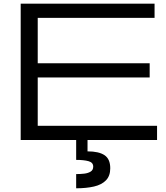

<svg xmlns="http://www.w3.org/2000/svg" viewBox="-20 -770 915 1056"><path d="M93.8 0V-750H830.1V-671.9H187.5V-421.9H803.2V-343.8H187.5V-78.1H843.8V0ZM398.9 265.6V187.5Q421.4 187.5 442.9 185.1Q464.4 182.6 478.5 173.8Q492.7 165 492.7 146.5Q492.7 123.5 466.8 116.5Q440.9 109.4 398.9 109.4V-31.2H461.4V62.5Q523.9 62.5 555.2 83.7Q586.4 105 586.4 155.3Q586.4 197.8 562.7 221.9Q539.1 246.1 496.8 255.9Q454.6 265.6 398.9 265.6Z"/></svg>

Font: Michroma
Style: Regular
Weight: 400
Designer: Vernon Adams
Foundry: Vernon Adams
Version: Version 1.100; ttfautohint (v1.8.4.7-5d5b);gftools[0.9.29]